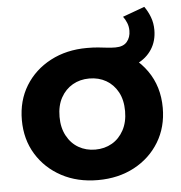

<svg xmlns="http://www.w3.org/2000/svg" viewBox="-51 -745 757 801"><g transform="rotate(-5 327.5 -344.5)"><path d="M327.5 7.6Q241.8 7.6 175.4 -28Q109 -63.6 70.7 -126.1Q32.5 -188.6 32.5 -269.2Q32.5 -350.4 70.7 -412.6Q109 -474.7 176.1 -510.1Q243.2 -545.5 329.3 -545.5Q355.5 -545.5 375.2 -543.6Q394.9 -541.7 412.4 -539.5Q429.9 -537.3 448.1 -537.3Q481 -537.3 496.5 -555.7Q512 -574 512 -602Q512 -619.6 505.8 -634.9Q499.6 -650.2 490.6 -662L582.4 -695.5Q597 -675.3 606.5 -650.2Q616 -625.2 616 -596Q616 -549.8 593.6 -515.2Q571.2 -480.5 530.8 -461.6Q490.3 -442.7 436 -442.7Q413.4 -442.7 391.4 -445.3Q369.3 -447.9 348.3 -451.7L448.6 -522.8Q528.6 -492.2 575.6 -425.5Q622.6 -358.8 622.6 -269.2Q622.6 -188.6 584.6 -126.1Q546.6 -63.6 480 -28Q413.3 7.6 327.5 7.6ZM327.5 -120.1Q366.4 -120.1 397.3 -137.9Q428.1 -155.6 446.5 -189.5Q464.8 -223.3 464.8 -269.2Q464.8 -316 446.8 -349.2Q428.7 -382.3 397.9 -400.1Q367 -417.8 327.5 -417.8Q288.7 -417.8 257.8 -400.1Q226.9 -382.3 208.6 -349.2Q190.3 -316 190.3 -269.2Q190.3 -223.3 208.6 -189.5Q226.9 -155.6 257.8 -137.9Q288.7 -120.1 327.5 -120.1Z"/></g></svg>

Font: Montserrat Thin
Style: Regular
Weight: 100
Designer: Julieta Ulanovsky
Foundry: Julieta Ulanovsky
Version: Version 9.000